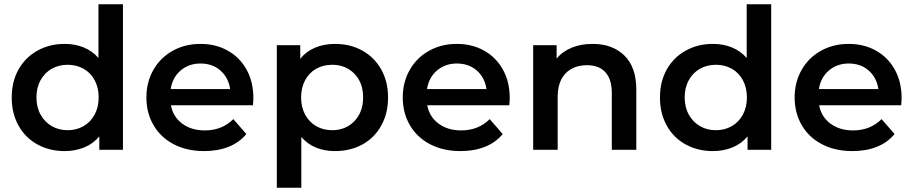

<svg xmlns="http://www.w3.org/2000/svg" viewBox="-20 -703 4286 901"><path d="M557 -683V0H446V-63Q418 -29 376 -11.5Q334 6 283 6Q213 6 156 -25Q99 -56 67 -113.5Q35 -171 35 -245.5Q35 -320 67 -377Q99 -434 156 -465.5Q213 -497 283 -497Q332 -497 372.5 -480.5Q413 -464 442 -431V-683ZM297.5 -92Q339 -92 372 -111Q405 -130 424 -165Q443 -200 443 -246Q443 -292 424 -327Q405 -362 372 -380.5Q339 -399 297.5 -399Q256 -399 223 -380.5Q190 -362 170.5 -327Q151 -292 151 -246Q151 -200 170.5 -165Q190 -130 223 -111Q256 -92 297.5 -92Z M1167 -209H782Q792 -155 835 -123Q878 -91 941 -91Q1022 -91 1075 -144L1136 -74Q1103 -34 1052.5 -14Q1002 6 938 6Q857 6 795.5 -26Q734 -58 700.5 -115.5Q667 -173 667 -246Q667 -317 699.5 -374.5Q732 -432 790 -464.5Q848 -497 921 -497Q993 -497 1049.5 -465Q1106 -433 1137.5 -375.5Q1169 -318 1169 -243Q1169 -231 1167 -209ZM781 -285H1060Q1052 -339 1014.5 -372Q977 -405 921 -405Q866 -405 827.5 -372Q789 -339 781 -285Z M1552 6Q1452 6 1394 -60V178H1279V-491H1389V-427Q1417 -462 1459 -479.5Q1501 -497 1552 -497Q1624 -497 1680.5 -465.5Q1737 -434 1769 -377Q1801 -320 1801 -245.5Q1801 -171 1769 -113.5Q1737 -56 1680.5 -25Q1624 6 1552 6ZM1539 -399Q1497 -399 1464 -380.5Q1431 -362 1412 -327Q1393 -292 1393 -246Q1393 -200 1412 -165Q1431 -130 1464 -111Q1497 -92 1539 -92Q1602 -92 1643 -134.5Q1684 -177 1684 -246Q1684 -315 1643 -357Q1602 -399 1539 -399Z M2370 -209H1985Q1995 -155 2038 -123Q2081 -91 2144 -91Q2225 -91 2278 -144L2339 -74Q2306 -34 2255.5 -14Q2205 6 2141 6Q2060 6 1998.5 -26Q1937 -58 1903.5 -115.5Q1870 -173 1870 -246Q1870 -317 1902.5 -374.5Q1935 -432 1993 -464.5Q2051 -497 2124 -497Q2196 -497 2252.5 -465Q2309 -433 2340.5 -375.5Q2372 -318 2372 -243Q2372 -231 2370 -209ZM1984 -285H2263Q2255 -339 2217.5 -372Q2180 -405 2124 -405Q2069 -405 2030.5 -372Q1992 -339 1984 -285Z M2966 -282V0H2851V-267Q2851 -331 2821 -364Q2791 -397 2735 -397Q2671 -397 2634 -358.5Q2597 -320 2597 -248V0H2482V-491H2592V-428Q2620 -462 2663.5 -479.5Q2707 -497 2761 -497Q2854 -497 2910 -442.5Q2966 -388 2966 -282Z M3599 -683V0H3488V-63Q3460 -29 3418 -11.5Q3376 6 3325 6Q3255 6 3198 -25Q3141 -56 3109 -113.5Q3077 -171 3077 -245.5Q3077 -320 3109 -377Q3141 -434 3198 -465.5Q3255 -497 3325 -497Q3374 -497 3414.5 -480.5Q3455 -464 3484 -431V-683ZM3339.5 -92Q3381 -92 3414 -111Q3447 -130 3466 -165Q3485 -200 3485 -246Q3485 -292 3466 -327Q3447 -362 3414 -380.5Q3381 -399 3339.5 -399Q3298 -399 3265 -380.5Q3232 -362 3212.5 -327Q3193 -292 3193 -246Q3193 -200 3212.5 -165Q3232 -130 3265 -111Q3298 -92 3339.5 -92Z M4209 -209H3824Q3834 -155 3877 -123Q3920 -91 3983 -91Q4064 -91 4117 -144L4178 -74Q4145 -34 4094.5 -14Q4044 6 3980 6Q3899 6 3837.5 -26Q3776 -58 3742.5 -115.5Q3709 -173 3709 -246Q3709 -317 3741.5 -374.5Q3774 -432 3832 -464.5Q3890 -497 3963 -497Q4035 -497 4091.5 -465Q4148 -433 4179.5 -375.5Q4211 -318 4211 -243Q4211 -231 4209 -209ZM3823 -285H4102Q4094 -339 4056.5 -372Q4019 -405 3963 -405Q3908 -405 3869.5 -372Q3831 -339 3823 -285Z"/></svg>

Font: Montserrat Ace
Style: Bold
Weight: 600
Designer: Julieta Ulanovsky
Foundry: Julieta Ulanovsky
Version: Version 1